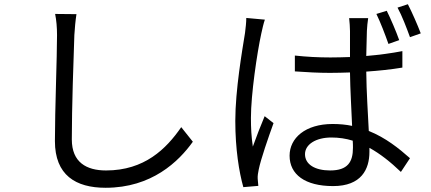

<svg xmlns="http://www.w3.org/2000/svg" viewBox="-20 -843 2040 909"><path d="M241 -777C247 -748 250 -713 250 -677C250 -572 240 -322 240 -175C240 -14 338 46 480 46C698 46 826 -78 893 -172L838 -241C767 -138 664 -36 482 -36C390 -36 320 -74 320 -183C320 -331 328 -565 332 -677C334 -709 337 -744 342 -776Z M1870 -653C1856 -693 1829 -756 1811 -792L1762 -777C1781 -738 1804 -678 1819 -635ZM1146 -758C1146 -737 1143 -711 1140 -687C1127 -606 1094 -417 1094 -271C1094 -137 1112 -28 1132 43L1203 37C1202 27 1201 12 1200 3C1199 -9 1202 -28 1205 -41C1215 -90 1250 -191 1275 -260L1233 -293C1216 -253 1193 -194 1177 -149C1170 -197 1168 -236 1168 -285C1168 -396 1197 -592 1217 -684C1221 -702 1228 -734 1234 -750ZM1651 -143C1651 -77 1627 -36 1543 -36C1472 -36 1424 -64 1424 -113C1424 -159 1475 -192 1549 -192C1584 -192 1618 -187 1650 -177C1651 -164 1651 -152 1651 -143ZM1885 -601C1833 -591 1775 -583 1714 -578C1715 -624 1716 -670 1717 -697C1718 -717 1720 -737 1723 -757H1633C1635 -739 1637 -713 1637 -696V-573C1606 -572 1575 -571 1544 -571C1486 -571 1432 -574 1376 -580V-505C1434 -501 1486 -498 1542 -498C1574 -498 1605 -499 1637 -500C1638 -418 1644 -323 1647 -247C1619 -253 1588 -256 1555 -256C1425 -256 1351 -189 1351 -106C1351 -17 1424 38 1557 38C1691 38 1729 -42 1729 -124V-143C1780 -115 1829 -76 1878 -29L1921 -94C1869 -140 1806 -191 1726 -223C1722 -306 1715 -405 1714 -504C1773 -508 1831 -514 1885 -523ZM1862 -807C1883 -769 1905 -711 1921 -667L1972 -685C1957 -725 1930 -786 1911 -823Z"/></svg>

Font: Noto Sans JP Regular
Style: Regular
Weight: 400
Designer: Ryoko NISHIZUKA (kana & ideographs); Paul D. Hunt (Latin, Greek & Cyrillic); Wenlong ZHANG (bopomofo); Sandoll Communica
Foundry: Adobe Systems Incorporated
Version: Version 1.004;PS 1.004;hotconv 1.0.82;makeotf.lib2.5.63406